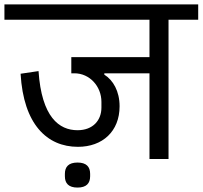

<svg xmlns="http://www.w3.org/2000/svg" viewBox="-40 -718 915 867"><path d="M310 129C350 129 367 110 367 78V67C367 35 350 16 310 16C270 16 253 35 253 67V78C253 110 270 129 310 129ZM312 -55C423 -55 500 -125 500 -238C500 -306 471 -356 431 -381V-387H635V0H721V-629H855V-698H-20V-629H635V-460H282V-387H296C365 -387 418 -328 418 -258V-232C418 -176 381 -130 310 -130C227 -130 148 -189 134 -397L53 -385C66 -157 172 -55 312 -55Z"/></svg>

Font: IBM Plex Devanagari Text
Style: Regular
Weight: 450
Designer: Mike Abbink, Paul van der Laan, Pieter van Rosmalen, Erin McLaughlin
Foundry: Bold Monday
Version: Version 1.0